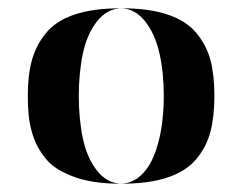

<svg xmlns="http://www.w3.org/2000/svg" viewBox="-20 -443 585 463"><path d="M273 0Q274 0 274 0H272H271Q271 0 271 0Q238 0 210 -4Q182 -8 160 -16Q138 -24 120.5 -34.5Q103 -45 91 -59.5Q79 -74 70.5 -90Q62 -106 56.5 -126Q51 -146 49 -166.5Q47 -187 47 -212Q47 -262 57 -298Q67 -334 91 -363.5Q115 -393 160 -408Q205 -423 271 -423Q271 -423 271 -423H272H274Q274 -423 273 -423Q339 -423 384 -408Q429 -393 453.5 -363.5Q478 -334 487.5 -298Q497 -262 497 -212Q497 -162 487.5 -125.5Q478 -89 453.5 -59.5Q429 -30 384 -15Q339 0 273 0ZM272 0Q298 -1 318 -18.5Q338 -36 350.5 -66Q363 -96 369 -133Q375 -170 375 -212Q375 -268 364.5 -314.5Q354 -361 330 -391.5Q306 -422 272 -423Q238 -422 214 -391.5Q190 -361 180 -314.5Q170 -268 170 -211.5Q170 -155 180 -108.5Q190 -62 214 -31.5Q238 -1 272 0Z"/></svg>

Font: Oscilla
Style: Regular
Weight: 400
Designer: Ryan Lin
Version: Version 1.0